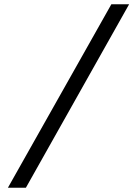

<svg xmlns="http://www.w3.org/2000/svg" viewBox="-20 -706 640 897"><path d="M17 171 500.2 -686H583.2L101 171Z"/></svg>

Font: Chivo Mono Medium
Style: Regular
Weight: 500
Monospace: yes
Designer: Hector Gatti
Foundry: Omnibus-Type
Version: Version 1.008